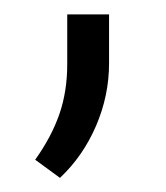

<svg xmlns="http://www.w3.org/2000/svg" viewBox="-20 -112 232 269"><path d="M64 137.2 29.3 111.8Q52.2 79.6 63.2 47.9Q74.2 16.1 74.2 -22V-91.8H132.8V-23.4Q132.8 22 114.5 64.5Q96.2 106.9 64 137.2Z"/></svg>

Font: Roboto Slab Light
Style: Regular
Weight: 300
Designer: Google
Version: Version 2.000; ttfautohint (v1.8.1.43-b0c9)